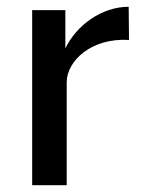

<svg xmlns="http://www.w3.org/2000/svg" viewBox="-20 -547 432 567"><path d="M75 0H177V-304C177 -367 250 -436 361 -429L360 -527C281 -527 206 -473 173 -404V-517H75Z"/></svg>

Font: United Sans Medium
Style: Regular
Weight: 500
Designer: Pablo Impallari, Rodrigo Fuenzalida (Modified by Dan O. Williams)
Version: Version 1.000;PS 001.000;hotconv 1.0.88;makeotf.lib2.5.64775